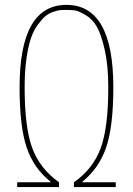

<svg xmlns="http://www.w3.org/2000/svg" viewBox="-20 -760 540 780"><path d="M440.4 -405.3Q440.4 -247.1 411.6 -162.1Q382.8 -77.1 315.4 -22.5V-19.5H450.2V0H280.3V-19.5Q357.4 -73.2 388.7 -157.2Q419.9 -241.2 419.9 -405.3Q419.9 -494.1 405.3 -558.1Q390.6 -622.1 373 -652.3Q355.5 -682.6 327.1 -699.2Q298.8 -715.8 284.2 -717.8Q269.5 -719.7 250 -719.7Q236.3 -719.7 227.1 -719.2Q217.8 -718.8 198.2 -712.4Q178.7 -706.1 165 -694.8Q151.4 -683.6 134.3 -660.6Q117.2 -637.7 106 -605.5Q94.7 -573.2 87.4 -521.5Q80.1 -469.7 80.1 -405.3Q80.1 -241.2 111.3 -157.7Q142.6 -74.2 219.7 -19.5V0H49.8V-19.5H184.6V-22.5Q116.2 -77.1 87.9 -162.1Q59.6 -247.1 59.6 -405.3Q59.6 -740.2 250 -740.2Q440.4 -740.2 440.4 -405.3Z"/></svg>

Font: Mgen+ 1mn thin
Style: Regular
Weight: 100
Designer: [Source Han Sans]
Ryoko NISHIZUKA  (kana & ideographs); Paul D. Hunt (Latin, Greek & Cyrillic); Wenlong ZHANG  (bopomofo
Version: Version 1.059.20150602